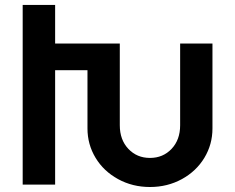

<svg xmlns="http://www.w3.org/2000/svg" viewBox="-20 -747 952 777"><path d="M203.1 0H71.8V-727.1H203.1V-570.8H464.8V-240.2Q464.8 -181.2 499.5 -144.5Q534.2 -107.9 586.9 -107.9Q639.6 -107.9 674.3 -144.5Q709 -181.2 709 -240.2V-570.8H839.8V-227.1Q839.8 -162.6 807.1 -108.4Q774.4 -54.2 716.1 -22.2Q657.7 9.8 586.9 9.8Q516.1 9.8 457.8 -22.2Q399.4 -54.2 366.7 -108.4Q334 -162.6 334 -227.1V-462.9H203.1Z"/></svg>

Font: Telcell.Market SemBd
Style: Regular
Weight: 600
Designer: Rasmus Andersson, Sedrak Mkrtchyan
Version: Version 3.019;git-0a5106e0b